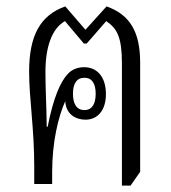

<svg xmlns="http://www.w3.org/2000/svg" viewBox="-20 -575 535 600"><path d="M361 5H388L418 -38V-379C418 -474 387 -529 313 -555L247 -482L184 -555C105 -527 71 -463 71 -351C71 -267 87 -175 87 -54V0H143V-38C143 -131 162 -210 184 -259C186 -216 219 -201 247 -201C285 -201 311 -230 311 -281C311 -334 284 -365 243 -365C223 -365 204 -358 191 -343C169 -319 147 -271 129 -179H126C125 -256 122 -294 122 -350C122 -428 142 -486 183 -509L242 -439H251L312 -509C346 -486 361 -459 361 -376ZM244 -231C219 -231 208 -251 208 -282C208 -313 219 -332 244 -332C268 -332 279 -313 279 -282C279 -251 268 -231 244 -231Z"/></svg>

Font: Noto Serif Thai ExtraCondensed Light
Style: Regular
Weight: 300
Width: 2
Designer: Monotype Design Team
Foundry: Monotype Imaging Inc.
Version: Version 2.002